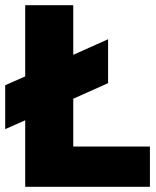

<svg xmlns="http://www.w3.org/2000/svg" viewBox="-35 -719 602 739"><path d="M62 -256 -15 -222V-391L62 -425V-699H247V-508L381 -568V-399L247 -339V-155H542V0H62Z"/></svg>

Font: Prompt
Style: Bold
Weight: 700
Designer: Katatrad Team
Foundry: CadsonDemak
Version: Version 1.000